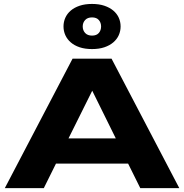

<svg xmlns="http://www.w3.org/2000/svg" viewBox="-20 -975 954 995"><path d="M644 -127H270L207 0H4.9L356 -670.9H558.1L909.2 0H707ZM335 -257.8H580.1L458 -504.9ZM309.1 -837.9Q309.1 -861.8 318.6 -883.1Q328.1 -904.3 346.7 -920.2Q365.2 -936 392.8 -945.3Q420.4 -954.6 457 -954.6Q493.2 -954.6 520.8 -945.3Q548.3 -936 567.1 -920.2Q585.9 -904.3 595.5 -883.1Q605 -861.8 605 -837.9Q605 -814 595.5 -792.7Q585.9 -771.5 567.1 -755.4Q548.3 -739.3 520.8 -730Q493.2 -720.7 457 -720.7Q420.4 -720.7 392.8 -730Q365.2 -739.3 346.7 -755.4Q328.1 -771.5 318.6 -792.7Q309.1 -814 309.1 -837.9ZM408.7 -837.9Q408.7 -817.9 421.1 -804.2Q433.6 -790.5 457 -790.5Q480.5 -790.5 492.2 -804.2Q503.9 -817.9 503.9 -837.9Q503.9 -857.4 492.2 -871.1Q480.5 -884.8 457 -884.8Q433.6 -884.8 421.1 -871.1Q408.7 -857.4 408.7 -837.9Z"/></svg>

Font: REH Gaming
Style: Gaming
Weight: 700
Designer: Astigmatic (AOETI)
Foundry: Astigmatic (AOETI)
Version: Version 1.001 2011